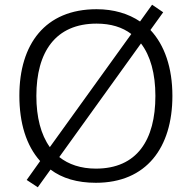

<svg xmlns="http://www.w3.org/2000/svg" viewBox="-20 -764 812 813"><path d="M710 -358C710 -477 677 -573 617 -637L671 -712L624 -744L573 -673C524 -706 462 -725 389 -725C171 -725 62 -577 62 -359C62 -243 91 -148 150 -82L93 -2L140 29L194 -46C243 -9 307 10 386 10C600 10 710 -139 710 -358ZM134 -358C134 -544 215 -664 389 -664C449 -664 498 -649 536 -620L191 -141C153 -194 134 -268 134 -358ZM638 -358C638 -171 560 -50 386 -50C322 -50 270 -68 231 -99L577 -580C617 -528 638 -452 638 -358Z"/></svg>

Font: Noto Kufi Arabic Light
Style: Regular
Weight: 300
Designer: Monotype Design Team, David Williams, Khaled Hosny
Foundry: Google LLC
Version: Version 2.109